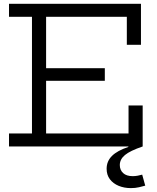

<svg xmlns="http://www.w3.org/2000/svg" viewBox="-20 -772 828 1012"><path d="M532.5 -412.5V-346H190.5V-412.5ZM657.5 -216H732V0H27.5V-68.5H148.5V-683.5H27.5V-752H723V-536H648.5V-683.5H223V-68.5H657.5ZM729.5 148.5 745.5 206.5Q733 210 713.2 214.8Q693.5 219.5 670 219.5Q634.5 219.5 605.5 207.5Q576.5 195.5 559.2 172.8Q542 150 542 117.5Q542 78 570 50Q598 22 656.5 2.5V-26L732 0Q666 22.5 638.8 45Q611.5 67.5 611.5 98Q611.5 124 629 140.2Q646.5 156.5 679.5 156.5Q693 156.5 706 154Q719 151.5 729.5 148.5Z"/></svg>

Font: Hepta Slab ExtraLight
Style: Regular
Weight: 400
Version: Version 1.102